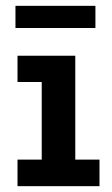

<svg xmlns="http://www.w3.org/2000/svg" viewBox="-20 -638 385 658"><path d="M40 -447H238V-91H321V0H40V-91H123V-357H40ZM33 -618H307V-542H33Z"/></svg>

Font: Podkova
Style: Bold
Weight: 700
Designer: Ilya Yudin
Foundry: Cyreal (www.cyreal.org)
Version: Version 2.102; ttfautohint (v1.8.1.43-b0c9)